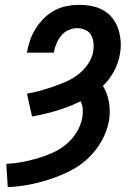

<svg xmlns="http://www.w3.org/2000/svg" viewBox="-20 -763 540 791"><path d="M12 8 6 -88Q37 -89 69 -95Q101 -101 132 -110Q163 -119 194 -132.5Q225 -146 251 -167Q277 -188 295 -217Q313 -246 319 -278Q322 -295 321 -313Q320 -331 312 -346Q264 -322 213.5 -307Q163 -292 112 -283L91 -377Q119 -382 146 -389.5Q173 -397 200.5 -406.5Q228 -416 254 -427.5Q280 -439 303 -457Q326 -475 343 -500Q360 -525 364 -552Q367 -570 365 -587.5Q363 -605 355 -619Q347 -633 331 -640Q315 -647 298 -647Q280 -647 262 -639Q244 -631 232 -616Q220 -601 212.5 -583.5Q205 -566 202 -548V-546H91L92 -551Q96 -576 105 -600.5Q114 -625 128.5 -647.5Q143 -670 162.5 -689Q182 -708 205.5 -720.5Q229 -733 255 -738Q281 -743 306 -743Q333 -743 358.5 -738Q384 -733 406 -720.5Q428 -708 443.5 -688Q459 -668 467 -644Q475 -620 477 -593.5Q479 -567 474 -540Q468 -504 450 -470Q432 -436 404 -409Q423 -379 429 -341.5Q435 -304 429 -265Q421 -222 398.5 -182Q376 -142 342.5 -110.5Q309 -79 268 -58.5Q227 -38 184 -24Q141 -10 98.5 -2Q56 6 12 8Z"/></svg>

Font: Iosevka Custom
Style: Bold Italic
Weight: 700
Italic angle: -9°
Designer: Belleve Invis
Foundry: Belleve Invis
Version: Version 30.3.1; ttfautohint (v1.8.3)